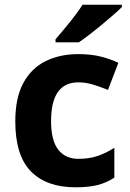

<svg xmlns="http://www.w3.org/2000/svg" viewBox="-20 -786 554 816"><path d="M300 10Q178 10 111.5 -57.5Q45 -125 45 -270Q45 -370 79 -433Q113 -496 173.5 -526Q234 -556 313 -556Q369 -556 410.5 -545Q452 -534 483 -519L439 -404Q404 -418 373.5 -427Q343 -436 313 -436Q197 -436 197 -271Q197 -189 227.5 -150Q258 -111 313 -111Q360 -111 396 -123.5Q432 -136 466 -158V-31Q432 -9 394.5 0.5Q357 10 300 10ZM498 -756Q484 -742 461 -722Q438 -702 411.5 -680Q385 -658 359.5 -638.5Q334 -619 315 -606H216V-619Q232 -638 253.5 -663.5Q275 -689 296 -716.5Q317 -744 331 -766H498Z"/></svg>

Font: Noto Sans Kannada
Style: Bold
Weight: 700
Designer: Jelle Bosma - Monotype Design Team
Foundry: Monotype Imaging Inc.
Version: Version 2.005; ttfautohint (v1.8.4.7-5d5b)